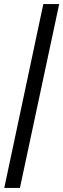

<svg xmlns="http://www.w3.org/2000/svg" viewBox="-20 -763 311 944"><path d="M1 161 193 -743H271L78 161Z"/></svg>

Font: Saira Semi Condensed
Style: Italic
Weight: 400
Width: 4
Italic angle: -12°
Designer: Hector Gatti with collaboration of the Omnibus-Type team
Foundry: Omnibus-Type
Version: Version 1.001; ttfautohint (v1.8)